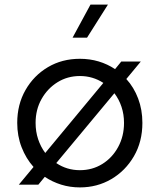

<svg xmlns="http://www.w3.org/2000/svg" viewBox="-20 -804 695 836"><path d="M62 0H147L175 -34Q208 -12 246.5 0Q285 12 328 12Q403 12 464.5 -24Q526 -60 563 -123.5Q600 -187 600 -269Q600 -326 581.5 -375Q563 -424 530 -460L593 -536H508L481 -503Q448 -525 409.5 -536.5Q371 -548 328 -548Q250 -548 188.5 -511.5Q127 -475 91 -412Q55 -349 55 -269Q55 -212 74 -163Q93 -114 126 -77ZM135 -269Q135 -327 161 -373Q187 -419 230.5 -446Q274 -473 328 -473Q384 -473 430 -443L177 -138Q157 -165 146 -198Q135 -231 135 -269ZM328 -63Q271 -63 225 -94L478 -398Q498 -372 509 -339Q520 -306 520 -269Q520 -211 494.5 -164Q469 -117 425.5 -90Q382 -63 328 -63ZM296 -640H359L450 -784H374Z"/></svg>

Font: Plus Jakarta Sans
Style: Regular
Weight: 400
Designer: Gumpita Rahayu
Foundry: Tokotype
Version: Version 2.004; ttfautohint (v1.8.3)